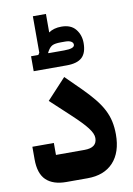

<svg xmlns="http://www.w3.org/2000/svg" viewBox="-97 -952 703 1012"><g transform="rotate(-10 255.0 -445.5)"><path d="M174 0Q104 0 67 -35Q30 -70 30 -147V-214H145V-150H298Q365 -150 365 -202Q365 -214 359 -227.5Q353 -241 340 -258Q327 -275 306.5 -296Q286 -317 256 -345L157 -437L259 -547L340 -467Q377 -430 403 -398Q429 -366 445 -335Q461 -304 468 -271.5Q475 -239 475 -202Q475 -106 426 -53Q377 0 288 0ZM106 -685H145L152 -696V-891H222V-792Q249 -811 290 -811Q341 -811 366 -780Q391 -749 391 -706Q391 -653 365 -629Q339 -605 283 -605H106ZM198 -688 199 -685H283Q339 -685 339 -706Q339 -717 328 -723.5Q317 -730 297 -730H274Q242 -730 228 -723Q214 -716 203 -697Z"/></g></svg>

Font: IBM Plex Arabic
Style: Bold
Weight: 700
Designer: Mike Abbink, Paul van der Laan, Pieter van Rosmalen, Wael Morcos, Khajak Apelian
Foundry: Bold Monday
Version: Version 1.0